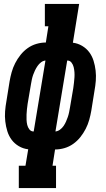

<svg xmlns="http://www.w3.org/2000/svg" viewBox="-20 -755 540 980"><path d="M76 205V91H110L124 7Q98 4 76 -9Q54 -22 39.5 -41.5Q25 -61 17.5 -85Q10 -109 7 -135Q4 -161 6 -187Q8 -213 13 -240L29 -340Q33 -363 39.5 -386.5Q46 -410 57.5 -432.5Q69 -455 85 -475Q101 -495 121.5 -509.5Q142 -524 166 -531Q190 -538 214 -538L227 -621H209V-735H384L352 -537Q377 -534 399 -521Q421 -508 435.5 -488.5Q450 -469 457.5 -445Q465 -421 468 -395Q471 -369 469 -343Q467 -317 462 -290L446 -190Q442 -167 435.5 -143.5Q429 -120 417.5 -97.5Q406 -75 390 -55Q374 -35 353.5 -20.5Q333 -6 309 1Q285 8 261 8L248 91H266V205ZM263 -84Q275 -85 286 -93Q297 -101 304.5 -112Q312 -123 317 -134.5Q322 -146 326 -157.5Q330 -169 332.5 -181Q335 -193 337 -205L354 -305Q356 -319 357.5 -332.5Q359 -346 360 -359.5Q361 -373 360 -386.5Q359 -400 356 -412.5Q353 -425 345 -435.5Q337 -446 324 -446H323ZM151 -84H152L212 -446Q200 -445 189.5 -437Q179 -429 171.5 -418Q164 -407 158.5 -395.5Q153 -384 149 -372.5Q145 -361 142.5 -349Q140 -337 138 -325L121 -225Q119 -211 117.5 -197.5Q116 -184 115.5 -170.5Q115 -157 115.5 -143.5Q116 -130 119 -117.5Q122 -105 130 -94.5Q138 -84 151 -84Z"/></svg>

Font: Iosevka Curly Slab HvObl
Style: Regular
Weight: 900
Italic angle: -9°
Monospace: yes
Designer: Belleve Invis
Foundry: Belleve Invis
Version: Version 11.1.0; ttfautohint (v1.8.3)